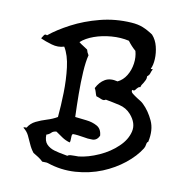

<svg xmlns="http://www.w3.org/2000/svg" viewBox="-81 -804 895 892"><g transform="rotate(10 366.5 -358.5)"><path d="M641 -190Q635 -188 633.5 -176.5Q632 -165 627 -157Q602 -117 557.5 -81.5Q513 -46 457 -23Q398 1 331 5.5Q264 10 199 -12Q192 -14 187.5 -13.5Q183 -13 172 -14Q162 -24 149.5 -32Q137 -40 125 -47Q111 -65 102.5 -85Q94 -105 85 -123Q76 -141 59 -154Q59 -158 68 -157Q72 -157 73 -157Q86 -179 109.5 -190.5Q133 -202 159.5 -210Q186 -218 208 -231Q213 -284 214.5 -346Q216 -408 209 -465Q202 -522 180 -558Q152 -549 121 -558Q90 -567 68 -577Q68 -578 69 -580Q73 -587 78 -594Q83 -601 92 -596Q131 -628 190 -659Q249 -690 320.5 -708.5Q392 -727 468 -722Q500 -720 523.5 -710.5Q547 -701 572 -684Q591 -663 598.5 -633Q606 -603 604.5 -574Q603 -545 594 -527Q595 -524 598 -526Q601 -528 603 -525Q597 -513 595 -505Q593 -497 583 -489Q584 -480 580.5 -472Q577 -464 572 -456Q568 -451 565 -445.5Q562 -440 561 -434Q555 -434 551 -430.5Q547 -427 544 -423Q541 -418 537 -415Q533 -412 526 -415Q522 -406 532 -398Q542 -390 556 -381Q564 -376 572 -371Q580 -366 586 -360Q615 -332 634.5 -290Q654 -248 641 -190ZM534 -303Q512 -328 479 -335.5Q446 -343 413 -349Q406 -344 399 -345.5Q392 -347 384 -351Q380 -352 376 -354Q372 -356 367 -357Q363 -366 360.5 -375.5Q358 -385 353 -393Q368 -423 392 -437Q416 -451 452 -442Q477 -454 492.5 -479.5Q508 -505 512.5 -536.5Q517 -568 509 -596Q488 -614 471 -637Q432 -646 388 -642.5Q344 -639 306.5 -625.5Q269 -612 246 -591Q254 -584 265 -577.5Q276 -571 287 -563Q290 -550 298 -538Q290 -507 287 -458Q284 -409 284.5 -353Q285 -297 287 -245Q311 -242 340 -239Q369 -236 391.5 -223.5Q414 -211 416 -179Q405 -156 384 -155.5Q363 -155 338 -160Q326 -162 314 -163.5Q302 -165 290 -165Q286 -162 285.5 -156Q285 -150 285 -144Q285 -138 284.5 -132.5Q284 -127 282 -124Q261 -130 245 -141Q229 -152 213 -163Q198 -162 190 -153.5Q182 -145 169 -141Q168 -111 182.5 -96Q197 -81 219.5 -74.5Q242 -68 267 -64Q271 -63 274.5 -62.5Q278 -62 282 -61Q288 -66 297.5 -66.5Q307 -67 317 -67Q321 -67 325.5 -67Q330 -67 334 -67Q379 -72 429 -94.5Q479 -117 514 -151Q549 -184 558.5 -224Q568 -264 534 -303Z"/></g></svg>

Font: Yuji Mai
Style: Regular
Weight: 400
Designer: Kataoka Yuji
Foundry: Kinuta Font Factory
Version: Version 3.002